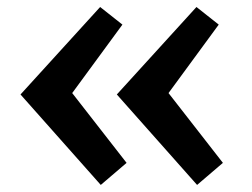

<svg xmlns="http://www.w3.org/2000/svg" viewBox="-20 -548 712 543"><path d="M537.4 -25 310.4 -280.8 535.6 -528.2 598.6 -478.4 456.6 -284.8 610.4 -87.4ZM265 -25 38 -280.8 263.2 -528.2 326.2 -478.4 184.2 -284.8 338 -87.4Z"/></svg>

Font: Wittgenstein
Style: Italic
Weight: 400
Italic angle: -11°
Designer: Jörg Drees
Foundry: Jörg Drees
Version: Version 1.500